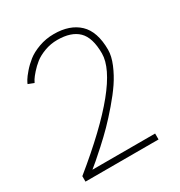

<svg xmlns="http://www.w3.org/2000/svg" viewBox="-160 -785 844 898"><g transform="rotate(-30 261.5 -336.0)"><path d="M259 -640Q223 -640 190 -627.8Q157 -615.5 136.2 -599Q115.5 -582.5 98.8 -563.5Q82 -544.5 75.2 -533.5Q68.5 -522.5 67 -518.5L36 -530.5Q37.5 -535.5 45.2 -548.8Q53 -562 71.8 -583.8Q90.5 -605.5 114.8 -624.8Q139 -644 177.5 -658Q216 -672 259 -672Q345 -672 393.8 -625.8Q442.5 -579.5 442.5 -481.5Q442.5 -447.5 425 -405.5Q407.5 -363.5 381.8 -325.5Q356 -287.5 319.2 -244.8Q282.5 -202 251.5 -170.5Q220.5 -139 184 -106Q147.5 -73 131 -59Q114.5 -45 98.5 -32H437V0H42.5V-29.5Q409 -327.5 409 -481Q409 -566.5 371.5 -603.2Q334 -640 259 -640Z"/></g></svg>

Font: League Spartan ExtraLight
Style: Regular
Weight: 200
Foundry: The League of Moveable Type
Version: Version 2.002